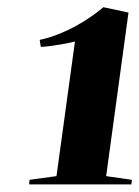

<svg xmlns="http://www.w3.org/2000/svg" viewBox="-20 -922 377 520"><path d="M60 -435 133 -445 183 -809.5Q175.5 -807.5 158.8 -804.2Q142 -801 123 -798.2Q104 -795.5 90.5 -795L87.5 -814Q113.5 -819.5 138.5 -829.5Q163.5 -839.5 186.2 -852Q209 -864.5 227.8 -877.8Q246.5 -891 260 -902.5L328 -888L267.5 -445L337 -435L336 -422.5H59Z"/></svg>

Font: Merriweather 144pt Black
Style: Italic
Weight: 900
Italic angle: -7.8°
Version: Version 2.101